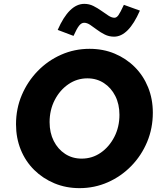

<svg xmlns="http://www.w3.org/2000/svg" viewBox="-20 -964 837 995"><path d="M392 11Q322 11 262 -14Q202 -39 157 -83.5Q112 -128 87.5 -188.5Q63 -249 63 -320Q63 -401 93 -471.5Q123 -542 175.5 -596Q228 -650 297 -680.5Q366 -711 444 -711Q515 -711 574.5 -686Q634 -661 678.5 -616.5Q723 -572 747.5 -511.5Q772 -451 772 -380Q772 -299 742.5 -228.5Q713 -158 660.5 -104Q608 -50 539 -19.5Q470 11 392 11ZM403 -142Q458 -142 502 -172.5Q546 -203 572.5 -254.5Q599 -306 599 -369Q599 -424 577.5 -466.5Q556 -509 518.5 -533.5Q481 -558 433 -558Q379 -558 334.5 -527.5Q290 -497 263.5 -445.5Q237 -394 237 -331Q237 -276 258.5 -233.5Q280 -191 317.5 -166.5Q355 -142 403 -142ZM361 -778 279 -809Q338 -944 417 -944Q442 -944 464 -933Q486 -922 505.5 -908Q525 -894 542 -883Q559 -872 573 -872Q584 -872 593.5 -885Q603 -898 622 -939L705 -909Q646 -774 571 -774Q545 -774 523 -785Q501 -796 482.5 -810Q464 -824 447.5 -835Q431 -846 416 -846Q402 -846 390 -831Q378 -816 361 -778Z"/></svg>

Font: Red Hat Text
Style: Bold Italic
Weight: 700
Italic angle: -12°
Designer: Pentagram, MCKL
Foundry: Pentagram, MCKL
Version: Version 1.023; ttfautohint (v1.8.3)